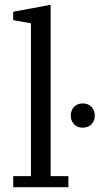

<svg xmlns="http://www.w3.org/2000/svg" viewBox="-20 -780 415 800"><path d="M35 -46H109V-683L35 -696V-731L191 -760V-46H265V0H35ZM325 -248Q302 -248 288.5 -262.5Q275 -277 275 -297V-300Q275 -320 288.5 -334.5Q302 -349 325 -349Q348 -349 361.5 -334.5Q375 -320 375 -300V-297Q375 -277 361.5 -262.5Q348 -248 325 -248Z"/></svg>

Font: IBM Plex Serif
Style: Regular
Weight: 400
Designer: Mike Abbink, Paul van der Laan, Pieter van Rosmalen
Foundry: Bold Monday
Version: Version 3.001